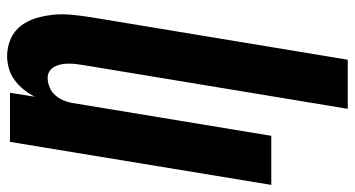

<svg xmlns="http://www.w3.org/2000/svg" viewBox="-249 -534 998 540"><g transform="rotate(-90 250.0 -264.0)"><path d="M214 215 337 -529Q339 -540 340 -550Q341 -560 341 -570.5Q341 -581 339 -591Q337 -601 332.5 -609.5Q328 -618 320 -623.5Q312 -629 301 -629Q288 -629 274.5 -623.5Q261 -618 252 -607.5Q243 -597 237.5 -584Q232 -571 230 -557L138 0H0L121 -735H259L248 -665Q256 -681 268 -696Q280 -711 295 -722Q310 -733 327.5 -738Q345 -743 362 -743Q388 -743 410.5 -733Q433 -723 447.5 -704Q462 -685 469 -661.5Q476 -638 478.5 -613Q481 -588 478.5 -562Q476 -536 472 -510L352 215Z"/></g></svg>

Font: Iosevka Term Curly Heavy
Style: Italic
Weight: 900
Italic angle: -9°
Designer: Belleve Invis
Foundry: Belleve Invis
Version: Version 32.3.0